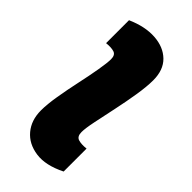

<svg xmlns="http://www.w3.org/2000/svg" viewBox="-15 -578 515 515"><g transform="rotate(-45 243.0 -320.5)"><path d="M381 -242Q357 -242 323 -247.5Q289 -253 254 -260.5Q219 -268 190 -274Q161 -280 147 -280Q130 -280 126.5 -268.5Q123 -257 125 -239H38Q15 -285 20 -321Q25 -357 49.5 -377.5Q74 -398 111 -398Q134 -398 167 -392.5Q200 -387 234.5 -379.5Q269 -372 298 -367Q327 -362 341 -362Q357 -362 360.5 -373Q364 -384 362 -402H449Q468 -359 465.5 -322.5Q463 -286 441.5 -264Q420 -242 381 -242Z"/></g></svg>

Font: Bricolage Grotesque 96pt Bricolage Grotesque 48pt Regular
Style: Bold
Weight: 700
Designer: Mathieu Triay
Foundry: Atelier Triay
Version: Version 1.001; ttfautohint (v1.8.4.7-5d5b);gftools[0.9.33.de